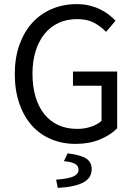

<svg xmlns="http://www.w3.org/2000/svg" viewBox="-20 -688 657 934"><path d="M348 12Q283 12 228.5 -11Q174 -34 135 -77.5Q96 -121 74 -184.5Q52 -248 52 -328Q52 -407 74.5 -470Q97 -533 137 -577Q177 -621 232.5 -644.5Q288 -668 353 -668Q387 -668 415.5 -661Q444 -654 467.5 -642.5Q491 -631 509.5 -616.5Q528 -602 542 -587L496 -533Q471 -559 438 -577Q405 -595 355 -595Q305 -595 265 -576.5Q225 -558 197 -523.5Q169 -489 153.5 -440Q138 -391 138 -330Q138 -268 152.5 -218.5Q167 -169 194.5 -134Q222 -99 262.5 -80Q303 -61 356 -61Q391 -61 422.5 -71.5Q454 -82 474 -100V-271H335V-340H550V-64Q518 -31 466 -9.5Q414 12 348 12ZM261 226 253 186Q316 181 339 169.5Q362 158 362 138Q362 118 344 108.5Q326 99 291 96L309 58Q374 66 400 83.5Q426 101 426 135Q426 179 383.5 200.5Q341 222 261 226Z"/></svg>

Font: CV Source Sans
Style: Regular
Weight: 400
Designer: Paul D. Hunt
Foundry: Adobe Systems Incorporated
Version: Version 3.001